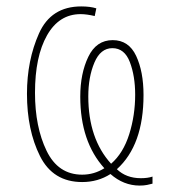

<svg xmlns="http://www.w3.org/2000/svg" viewBox="-20 -557 540 598"><path d="M455 15V-7Q440 -2 419 -2Q373 -2 344 -30Q427 -105 427 -261Q427 -334 404 -383Q381 -432 331 -432Q280 -432 255 -380Q230 -328 230 -256Q230 -116 305 -33Q273 -13 236 -13Q161 -13 125 -87.5Q89 -162 89 -268Q89 -381 126.5 -447Q164 -513 231 -513Q250 -513 275 -507L280 -531Q261 -537 233 -537Q139 -537 101.5 -453Q64 -369 64 -265Q64 -152 104.5 -71Q145 10 236 10Q285 10 324 -15Q365 21 415 21Q428 21 438 19Q448 17 455 15ZM255 -257Q255 -317 274 -362Q293 -407 330 -407Q368 -407 384.5 -363.5Q401 -320 401 -262Q401 -198 382.5 -139Q364 -80 326 -47Q255 -125 255 -257Z"/></svg>

Font: Noto Sans Mono UI Condensed Thin
Style: Regular
Weight: 250
Width: 3
Designer: Monotype Design team
Foundry: Monotype Imaging Inc.
Version: 1.000